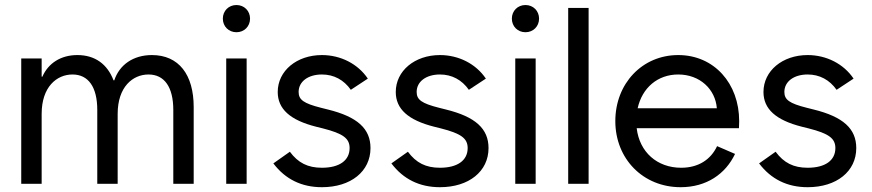

<svg xmlns="http://www.w3.org/2000/svg" viewBox="-20 -739 3505 772"><path d="M65.4 0H147.5V-281.2C147.5 -389.6 208 -439.5 271.5 -439.5C335 -439.5 371.1 -389.6 371.1 -296.9V0H453.1V-281.2C453.1 -389.6 513.7 -439.5 577.1 -439.5C640.6 -439.5 676.8 -389.6 676.8 -296.9V0H758.8V-308.6C758.8 -438.5 699.2 -517.6 590.8 -517.6C515.1 -517.6 460 -478 439.5 -416H436.5C411.6 -481 362.3 -517.6 291 -517.6C224.1 -517.6 173.8 -484.4 150.4 -430.7H147.5V-503.9H65.4Z M889.6 0H971.7V-503.9H889.6ZM930.7 -609.4C961.9 -609.4 985.4 -632.8 985.4 -664.1C985.4 -695.3 961.9 -718.8 930.7 -718.8C899.4 -718.8 876 -695.3 876 -664.1C876 -632.8 899.4 -609.4 930.7 -609.4Z M1274.4 13.7C1390.6 13.7 1469.7 -49.8 1469.7 -143.6C1469.7 -221.7 1417 -269.5 1297.9 -298.8L1270.5 -305.7C1201.2 -323.2 1180.7 -337.9 1180.7 -369.1C1180.7 -411.1 1218.8 -439.5 1274.4 -439.5C1322.3 -439.5 1362.3 -418 1390.6 -377.9L1459 -422.9C1418.9 -482.4 1349.6 -517.6 1274.4 -517.6C1172.9 -517.6 1096.7 -454.1 1096.7 -369.1C1096.7 -300.8 1146.5 -255.9 1251 -229.5L1278.3 -222.7C1359.4 -202.1 1385.7 -182.6 1385.7 -143.6C1385.7 -93.8 1344.7 -64.5 1274.4 -64.5C1217.8 -64.5 1178.7 -84 1145.5 -128.9L1079.1 -82C1127 -18.6 1192.4 13.7 1274.4 13.7Z M1749 13.7C1865.2 13.7 1944.3 -49.8 1944.3 -143.6C1944.3 -221.7 1891.6 -269.5 1772.5 -298.8L1745.1 -305.7C1675.8 -323.2 1655.3 -337.9 1655.3 -369.1C1655.3 -411.1 1693.4 -439.5 1749 -439.5C1796.9 -439.5 1836.9 -418 1865.2 -377.9L1933.6 -422.9C1893.6 -482.4 1824.2 -517.6 1749 -517.6C1647.5 -517.6 1571.3 -454.1 1571.3 -369.1C1571.3 -300.8 1621.1 -255.9 1725.6 -229.5L1752.9 -222.7C1834 -202.1 1860.4 -182.6 1860.4 -143.6C1860.4 -93.8 1819.3 -64.5 1749 -64.5C1692.4 -64.5 1653.3 -84 1620.1 -128.9L1553.7 -82C1601.6 -18.6 1667 13.7 1749 13.7Z M2051.8 0H2133.8V-503.9H2051.8ZM2092.8 -609.4C2124 -609.4 2147.5 -632.8 2147.5 -664.1C2147.5 -695.3 2124 -718.8 2092.8 -718.8C2061.5 -718.8 2038.1 -695.3 2038.1 -664.1C2038.1 -632.8 2061.5 -609.4 2092.8 -609.4Z M2264.6 0H2346.7V-707H2264.6Z M2716.8 13.7C2820.3 13.7 2897 -39.1 2935.5 -120.1L2863.3 -151.4C2837.9 -97.2 2788.1 -64.5 2718.8 -64.5C2622.6 -64.5 2551.3 -127 2540 -223.6H2951.2L2952.1 -252C2952.1 -403.3 2851.6 -517.6 2707 -517.6C2562.5 -517.6 2454.1 -403.3 2454.1 -252C2454.1 -100.6 2565.4 13.7 2716.8 13.7ZM2543.9 -303.7C2562 -385.7 2624 -439.5 2707 -439.5C2793.9 -439.5 2856.4 -380.4 2862.3 -303.7Z M3227.5 13.7C3343.8 13.7 3422.9 -49.8 3422.9 -143.6C3422.9 -221.7 3370.1 -269.5 3251 -298.8L3223.6 -305.7C3154.3 -323.2 3133.8 -337.9 3133.8 -369.1C3133.8 -411.1 3171.9 -439.5 3227.5 -439.5C3275.4 -439.5 3315.4 -418 3343.8 -377.9L3412.1 -422.9C3372.1 -482.4 3302.7 -517.6 3227.5 -517.6C3126 -517.6 3049.8 -454.1 3049.8 -369.1C3049.8 -300.8 3099.6 -255.9 3204.1 -229.5L3231.4 -222.7C3312.5 -202.1 3338.9 -182.6 3338.9 -143.6C3338.9 -93.8 3297.9 -64.5 3227.5 -64.5C3170.9 -64.5 3131.8 -84 3098.6 -128.9L3032.2 -82C3080.1 -18.6 3145.5 13.7 3227.5 13.7Z"/></svg>

Font: Wanted Sans
Style: Regular
Weight: 400
Designer: Original Design by Kil Hyung-jin and Kang Hanbin, Wanted Lab, Inc; Hangeul from Source Han Sans by Jang Soo-young and Ka
Foundry: Wanted Lab, Inc.
Version: Version 1.001;Glyphs 3.2 (3227)